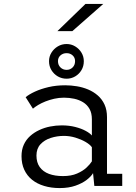

<svg xmlns="http://www.w3.org/2000/svg" viewBox="-20 -946 690 977"><path d="M283.5 11Q240.5 11 204.8 0.2Q169 -10.5 143.2 -31.2Q117.5 -52 103.5 -82.2Q89.5 -112.5 89.5 -151.5Q89.5 -184 101 -209.5Q112.5 -235 133 -253.5Q153.5 -272 179.8 -284.2Q206 -296.5 235.2 -302.2Q264.5 -308 294 -308Q331.5 -308 362.8 -300Q394 -292 416 -280Q438 -268 447.5 -256.5V-339Q447.5 -370.5 435.5 -391.8Q423.5 -413 403.2 -425.5Q383 -438 357.8 -443.5Q332.5 -449 305.5 -449Q280 -449 256 -443.5Q232 -438 211.2 -429.8Q190.5 -421.5 174.2 -411.8Q158 -402 147.5 -393L110.5 -451.5Q128 -466 157.8 -479.8Q187.5 -493.5 226.8 -502.8Q266 -512 312 -512Q341 -512 371.2 -507Q401.5 -502 428.8 -490.5Q456 -479 477.8 -460Q499.5 -441 512 -413.8Q524.5 -386.5 524.5 -349.5V-61.5H602V0H460L453.5 -65Q444 -48.5 421.5 -31Q399 -13.5 364.2 -1.2Q329.5 11 283.5 11ZM300.5 -50Q342.5 -50 372.2 -63Q402 -76 420.5 -93.5Q439 -111 447.5 -125V-197Q437.5 -211 415 -224Q392.5 -237 363.5 -245.8Q334.5 -254.5 305.5 -254.5Q270.5 -254.5 238.5 -244.2Q206.5 -234 186 -212Q165.5 -190 165.5 -154.5Q165.5 -119 182.2 -95.8Q199 -72.5 229.2 -61.2Q259.5 -50 300.5 -50ZM319 -545.5Q294.5 -545.5 274.2 -557.2Q254 -569 241.8 -589Q229.5 -609 229.5 -634.5Q229.5 -658.5 241.8 -678.2Q254 -698 274.2 -710Q294.5 -722 319 -722Q342.5 -722 362.5 -710Q382.5 -698 394.5 -678.2Q406.5 -658.5 406.5 -634.5Q406.5 -609 394.5 -589Q382.5 -569 362.5 -557.2Q342.5 -545.5 319 -545.5ZM319 -590.5Q337 -590.5 349.5 -602.8Q362 -615 362 -635Q362 -653 349.5 -664.2Q337 -675.5 319 -675.5Q300.5 -675.5 287.8 -664.2Q275 -653 275 -635Q275 -615 287.8 -602.8Q300.5 -590.5 319 -590.5ZM348 -787.5H272L415 -926H505.5Z"/></svg>

Font: Trispace Thin Light
Style: Regular
Weight: 300
Version: Version 1.210